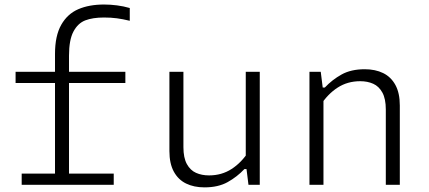

<svg xmlns="http://www.w3.org/2000/svg" viewBox="-20 -818 1900 850"><path d="M440.5 -740.5Q390.5 -740.5 357.5 -727.8Q324.5 -715 305 -678Q285.5 -641 285.5 -571.5V0H223.5V-579.5Q223.5 -659.5 251 -708Q278.5 -756.5 326.5 -777.2Q374.5 -798 440.5 -798Q469 -798 498 -794.2Q527 -790.5 554.5 -782.5V-726Q524 -733.5 497.5 -737Q471 -740.5 440.5 -740.5ZM76 -49.5H483.5V0H76ZM535 -450.5H49V-500H535Z M1068 -500H1130V0H1080L1070 -80H1068ZM792 -500V-166.5Q792 -119.5 807.2 -91.8Q822.5 -64 847.8 -52.8Q873 -41.5 905.5 -41.5Q961.5 -41.5 1005.2 -69.8Q1049 -98 1082 -149V-69.5H1062Q1029.5 -35 987.8 -11.8Q946 11.5 885.5 11.5Q838.5 11.5 803.8 -5.5Q769 -22.5 749.5 -58.2Q730 -94 730 -149V-500Z M1412 0H1350V-500H1400L1410 -420H1412ZM1688 0V-333.5Q1688 -380.5 1672.8 -408.2Q1657.5 -436 1632.2 -447.2Q1607 -458.5 1574.5 -458.5Q1518.5 -458.5 1474.8 -430.2Q1431 -402 1398 -351V-430.5H1418Q1450.5 -465 1492.2 -488.2Q1534 -511.5 1594.5 -511.5Q1641.5 -511.5 1676.2 -494.5Q1711 -477.5 1730.5 -441.8Q1750 -406 1750 -351V0Z"/></svg>

Font: Monaspace Neon Var
Style: Regular
Weight: 400
Designer: Riley Cran and the Lettermatic Team
Version: Version 1.000 (Monaspace Neon Var)